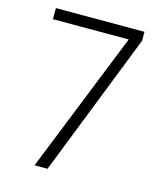

<svg xmlns="http://www.w3.org/2000/svg" viewBox="-108 -793 729 871"><g transform="rotate(15 256.5 -357.0)"><path d="M137 0H198L462 -672V-714H46V-662H402Z"/></g></svg>

Font: Noto Sans Ethiopic SemiCondensed Light
Style: Regular
Weight: 300
Width: 4
Designer: Monotype Design Team
Foundry: Monotype Imaging Inc.
Version: Version 2.102